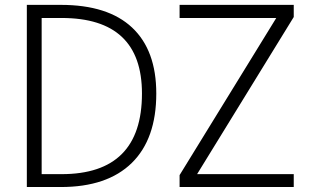

<svg xmlns="http://www.w3.org/2000/svg" viewBox="-20 -751 1280 772"><path d="M608.4 -375Q608.4 -192.4 509.8 -95.7Q411.1 1 224.6 1H87.9V-731.4H224.6Q414.1 -731.4 511.2 -640.1Q608.4 -548.8 608.4 -375ZM147.5 -678.7V-50.8H227.5Q550.8 -50.8 550.8 -375Q550.8 -678.7 227.5 -678.7ZM772.5 -50.8H1161.1V1H702.1V-46.9L1090.8 -678.7H702.1V-731.4H1161.1V-682.6Z"/></svg>

Font: Gen Shin Gothic Light
Style: Regular
Weight: 200
Designer: [Source Han Sans]
Ryoko NISHIZUKA  (kana & ideographs); Paul D. Hunt (Latin, Greek & Cyrillic); Wenlong ZHANG  (bopomofo
Version: Version 1.002.20150607